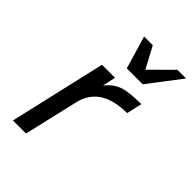

<svg xmlns="http://www.w3.org/2000/svg" viewBox="-217 -840 938 938"><g transform="rotate(45 251.5 -371.5)"><path d="M418.9 -419.9H419.9Q236.8 -419.9 205.1 -279.8L140.1 0H49.8L165 -500H254.9L240.2 -432.1Q271 -470.7 310.8 -485.4Q350.6 -500 437 -500ZM502.9 -743.2 373 -573.2H263.2L212.9 -743.2H272.9L332 -632.8L442.9 -743.2Z"/></g></svg>

Font: Perun
Style: Italic
Weight: 400
Italic angle: -12°
Foundry: Stefan Peev, Context Ltd
Version: Version 001.000